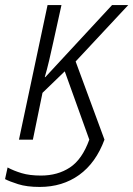

<svg xmlns="http://www.w3.org/2000/svg" viewBox="-34 -552 527 759"><path d="M-14 156 -4 110Q20 123 51.5 132.5Q83 142 128 142Q194 142 242.5 110Q291 78 319 0L222 -270L134 -185L96 0H41L154 -532H209L177 -387Q169 -350 160.5 -314Q152 -278 143 -247H145L409 -532H473L265 -309L379 0Q345 92 279 139.5Q213 187 123 187Q72 187 37.5 176Q3 165 -14 156Z"/></svg>

Font: Noto Sans SemiCondensed Light
Style: Italic
Weight: 300
Width: 4
Italic angle: -12°
Designer: Monotype Design Team
Foundry: Monotype Imaging Inc.
Version: Version 2.013; ttfautohint (v1.8.4.7-5d5b)